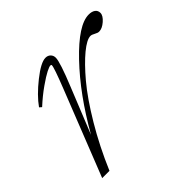

<svg xmlns="http://www.w3.org/2000/svg" viewBox="-121 -563 682 682"><g transform="rotate(-45 219.5 -222.5)"><path d="M28.8 0 155.8 -321.8Q186 -398.4 186 -409.7Q186 -413.1 181.6 -413.1Q175.8 -413.1 160.2 -405.3Q144.5 -397.5 115.5 -377.2Q86.4 -356.9 56.2 -329.1L47.9 -336.4Q72.8 -371.6 118.9 -408.2Q165 -444.8 188.5 -444.8Q200.2 -444.8 207.5 -437.5Q214.8 -430.2 214.8 -418.9Q214.8 -397 178.7 -308.6L109.4 -136.7Q183.1 -266.6 268.3 -355.7Q353.5 -444.8 405.8 -444.8Q421.4 -444.8 430.4 -438.2Q439.5 -431.6 439.5 -419.4Q439.5 -405.8 422.1 -390.6Q404.8 -375.5 389.2 -375.5Q382.3 -375.5 373 -380.9Q362.8 -386.7 356.4 -386.7Q337.9 -386.7 304.9 -359.6Q272 -332.5 232.2 -285.2Q192.4 -237.8 147.2 -162.1Q102.1 -86.4 65.4 0Z"/></g></svg>

Font: Elstob ExtraLight
Style: Italic
Weight: 200
Italic angle: -20°
Designer: Peter S. Baker
Version: Version 1.015